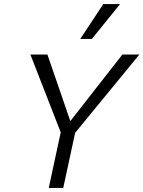

<svg xmlns="http://www.w3.org/2000/svg" viewBox="-20 -927 707 947"><path d="M332 -249.2 298.8 -293.8 583.5 -658H667.4ZM220.4 0 283.5 -292.7H355.1L291.9 0ZM288.3 -251.5 129.9 -658H213.9L339.4 -293.4ZM376 -735.1 489.5 -907H572.3L433.3 -735.1Z"/></svg>

Font: Ysabeau
Style: Bold Italic
Weight: 700
Italic angle: -12°
Designer: Christian Thalmann (Catharsis Fonts)
Version: Version 2.002